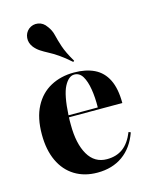

<svg xmlns="http://www.w3.org/2000/svg" viewBox="-105 -741 648 822"><g transform="rotate(-15 218.5 -330.5)"><path d="M225 11.3Q167.7 11.3 125 -14.9Q82.3 -41.1 59.3 -90.3Q36.3 -139.5 36.3 -208.1Q36.3 -281.5 62.1 -330.6Q87.9 -379.8 133.5 -404.4Q179 -429 237.1 -429Q289.5 -429 327 -410.9Q364.5 -392.7 384.3 -352.8Q404 -312.9 404 -249.2H127.4L125.8 -258.1H297.6Q298.4 -302.4 292.3 -339.1Q286.3 -375.8 273 -398Q259.7 -420.2 236.3 -420.2Q211.3 -420.2 191.9 -383.5Q172.6 -346.8 167.7 -256.5V-254.8Q166.9 -246 166.9 -236.3Q166.9 -226.6 166.9 -216.1Q166.9 -132.3 195.6 -83.1Q224.2 -33.9 279 -33.9Q321 -33.9 350 -55.2Q379 -76.6 397.6 -122.6L406.5 -118.5Q383.9 -54.8 337.5 -21.8Q291.1 11.3 225 11.3ZM246.8 -473.4Q217.7 -499.2 195.2 -514.5Q172.6 -529.8 154 -539.5Q135.5 -549.2 121.4 -558.5Q107.3 -567.7 96 -581.5Q80.6 -601.6 82.7 -623.8Q84.7 -646 101.6 -660.5Q120.2 -675 143.1 -671.4Q166.1 -667.7 180.6 -646Q195.2 -627.4 200.4 -604.8Q205.6 -582.3 215.7 -551.6Q225.8 -521 251.6 -477.4Z"/></g></svg>

Font: Playfair 144pt SemiCondensed ExtraBold
Style: Regular
Weight: 800
Width: 4
Designer: Claus Eggers Sørensen
Foundry: Claus Eggers Sørensen
Version: Version 2.203